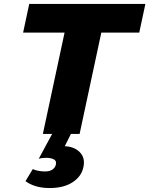

<svg xmlns="http://www.w3.org/2000/svg" viewBox="-20 -678 756 972"><path d="M197 0 338 -658H524L383 0ZM97 -513 128 -658H716L685 -513ZM244 0H339L296 86L230 79Q241 71 260.5 66.5Q280 62 300 62Q353 62 383 91.5Q413 121 402 169Q392 216 347 245Q302 274 231 274Q192 274 161 264.5Q130 255 109 239L146 178Q158 184 175 187Q192 190 207 190Q232 190 246 180Q260 170 263 154Q267 136 252 128.5Q237 121 215 121Q205 121 195 122Q185 123 176 126Z"/></svg>

Font: Ysabeau Office Black
Style: Italic
Weight: 900
Italic angle: -12°
Designer: Christian Thalmann (Catharsis Fonts)
Version: Version 2.001;gftools[0.9.30]; featfreeze: tnum,lnum,ss02